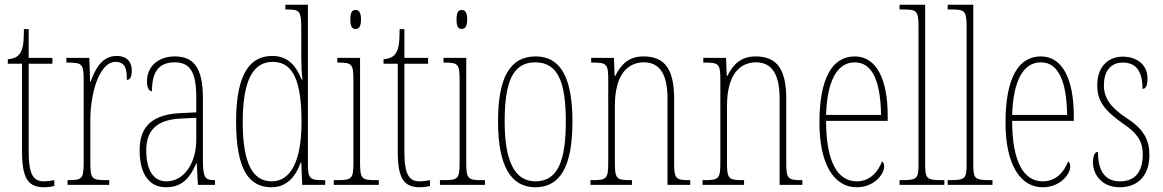

<svg xmlns="http://www.w3.org/2000/svg" viewBox="-20 -780 4908 810"><path d="M167 10C178 10 194 8 209 5V-20C192 -17 181 -15 165 -15C123 -15 101 -40 101 -140V-511H201V-536H101V-657H81C80 -610 80 -575 63 -553C54 -540 38 -532 13 -530V-511H73V-141C73 -26 99 10 167 10Z M265 0H441V-20H430C367 -20 361 -25 361 -96V-274C361 -382 397 -519 468 -519C513 -519 515 -480 515 -443C531 -443 536 -460 536 -483C536 -517 517 -544 472 -544C407 -544 380 -483 362 -435H360L357 -536H260V-516H263C327 -516 333 -511 333 -440V-96C333 -25 327 -20 266 -20H265Z M680 10C751 10 783 -33 808 -91H810L815 0H887V-20H885C847 -20 836 -29 836 -103V-366C836 -495 796 -542 718 -542C644 -542 600 -496 600 -438C600 -411 608 -395 621 -395C621 -482 654 -517 717 -517C781 -517 808 -477 808 -371V-306L745 -303C626 -298 569 -250 569 -146C569 -41 613 10 680 10ZM682 -15C623 -15 597 -69 597 -146C597 -228 639 -276 746 -280L808 -283V-191C808 -92 757 -15 682 -15Z M1125 10C1187 10 1226 -31 1249 -95H1251L1255 0H1352V-20H1342C1288 -20 1279 -27 1279 -86V-760H1184V-740H1189C1245 -740 1251 -735 1251 -656V-544C1251 -509 1252 -476 1256 -445H1252C1229 -504 1193 -544 1129 -544C1039 -544 976 -476 976 -267C976 -60 1033 10 1125 10ZM1126 -15C1048 -15 1004 -87 1004 -265C1004 -452 1053 -519 1131 -519C1221 -519 1252 -429 1252 -265C1252 -103 1208 -15 1126 -15Z M1480 -658C1493 -658 1503 -666 1503 -698C1503 -729 1493 -738 1480 -738C1466 -738 1458 -729 1458 -698C1458 -666 1466 -658 1480 -658ZM1388 0H1578V-20H1565C1505 -20 1499 -26 1499 -96V-536H1403V-516H1409C1467 -516 1471 -508 1471 -437V-96C1471 -26 1465 -20 1404 -20H1388Z M1752 10C1763 10 1779 8 1794 5V-20C1777 -17 1766 -15 1750 -15C1708 -15 1686 -40 1686 -140V-511H1786V-536H1686V-657H1666C1665 -610 1665 -575 1648 -553C1639 -540 1623 -532 1598 -530V-511H1658V-141C1658 -26 1684 10 1752 10Z M1928 -658C1941 -658 1951 -666 1951 -698C1951 -729 1941 -738 1928 -738C1914 -738 1906 -729 1906 -698C1906 -666 1914 -658 1928 -658ZM1836 0H2026V-20H2013C1953 -20 1947 -26 1947 -96V-536H1851V-516H1857C1915 -516 1919 -508 1919 -437V-96C1919 -26 1913 -20 1852 -20H1836Z M2238 10C2341 10 2395 -73 2395 -267C2395 -449 2347 -542 2240 -542C2130 -542 2081 -451 2081 -267C2081 -76 2138 10 2238 10ZM2239 -15C2150 -15 2109 -102 2109 -267C2109 -434 2143 -517 2238 -517C2334 -517 2367 -434 2367 -267C2367 -103 2334 -15 2239 -15Z M2471 0H2646V-20H2640C2580 -20 2574 -26 2574 -96V-333C2574 -467 2629 -517 2697 -517C2769 -517 2796 -457 2796 -364V0H2892V-20H2888C2830 -20 2824 -26 2824 -96V-363C2824 -486 2786 -542 2695 -542C2632 -542 2600 -508 2575 -459H2573L2570 -536H2474V-516H2479C2540 -516 2546 -511 2546 -441V-96C2546 -26 2540 -20 2479 -20H2471Z M2944 0H3119V-20H3113C3053 -20 3047 -26 3047 -96V-333C3047 -467 3102 -517 3170 -517C3242 -517 3269 -457 3269 -364V0H3365V-20H3361C3303 -20 3297 -26 3297 -96V-363C3297 -486 3259 -542 3168 -542C3105 -542 3073 -508 3048 -459H3046L3043 -536H2947V-516H2952C3013 -516 3019 -511 3019 -441V-96C3019 -26 3013 -20 2952 -20H2944Z M3594 10C3669 10 3710 -46 3710 -77C3710 -90 3706 -96 3701 -99C3685 -57 3652 -15 3594 -15C3514 -15 3465 -97 3465 -270H3725V-291C3725 -445 3678 -542 3586 -542C3491 -542 3437 -450 3437 -262C3437 -88 3498 10 3594 10ZM3697 -295H3465C3469 -431 3508 -517 3586 -517C3665 -517 3695 -427 3697 -295Z M3775 0H3964V-20H3960C3887 -20 3883 -24 3883 -94V-760H3775V-740H3788C3848 -740 3855 -736 3855 -662V-94C3855 -24 3851 -20 3778 -20H3775Z M3978 0H4167V-20H4163C4090 -20 4086 -24 4086 -94V-760H3978V-740H3991C4051 -740 4058 -736 4058 -662V-94C4058 -24 4054 -20 3981 -20H3978Z M4379 10C4454 10 4495 -46 4495 -77C4495 -90 4491 -96 4486 -99C4470 -57 4437 -15 4379 -15C4299 -15 4250 -97 4250 -270H4510V-291C4510 -445 4463 -542 4371 -542C4276 -542 4222 -450 4222 -262C4222 -88 4283 10 4379 10ZM4482 -295H4250C4254 -431 4293 -517 4371 -517C4450 -517 4480 -427 4482 -295Z M4704 10C4782 10 4829 -41 4829 -126C4829 -185 4809 -234 4731 -283C4667 -326 4637 -365 4637 -420C4637 -473 4660 -516 4717 -516C4774 -516 4800 -478 4800 -405C4815 -405 4821 -421 4821 -450C4821 -504 4779 -541 4717 -541C4650 -541 4609 -493 4609 -421C4609 -355 4636 -317 4717 -259C4787 -213 4801 -174 4801 -129C4801 -52 4766 -15 4705 -15C4641 -15 4612 -60 4612 -139C4599 -139 4591 -125 4591 -93C4591 -50 4623 10 4704 10Z"/></svg>

Font: Noto Serif Lao ExtraCondensed Thin
Style: Regular
Weight: 100
Width: 2
Designer: Monotype Design Team
Foundry: Monotype Imaging Inc.
Version: Version 2.003